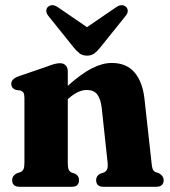

<svg xmlns="http://www.w3.org/2000/svg" viewBox="-20 -715 650 735"><path d="M239.5 -442V-386.5Q291.5 -433 331.8 -453.5Q372 -474 407.5 -474Q464.5 -474 495.2 -437.5Q526 -401 533 -337L560 -93Q561.5 -75 564.5 -67.5Q567.5 -60 575 -56.5L589 -51.5Q606.5 -41.5 606.5 -25.5Q606.5 0 577.5 0H375.5Q348 0 348 -26Q348 -41 362.5 -49.5L377 -54.5Q385.5 -58 389.5 -66Q393.5 -74 392 -92L369.5 -301Q365.5 -336 352.5 -353.2Q339.5 -370.5 312.5 -370.5Q278.5 -370.5 242 -337.5L239.5 -335.5V-92.5Q239.5 -74 242.8 -66Q246 -58 254 -54.5L268.5 -49.5Q282.5 -41 282.5 -26Q282.5 0 255.5 0H55.5Q26.5 0 26.5 -25.5Q26.5 -42 44 -51.5L59 -56.5Q66.5 -60 70 -67.5Q73.5 -75 73.5 -92.5V-340Q73.5 -354.5 69.8 -360.2Q66 -366 58 -368.5L40 -371Q23 -378 23 -394Q23 -412 48.5 -422L159 -460Q177 -467 188.2 -470Q199.5 -473 210 -473Q224 -473 231.8 -464.2Q239.5 -455.5 239.5 -442ZM364 -533.5Q352 -518.5 340.8 -510.2Q329.5 -502 313 -502Q296.5 -502 285.2 -510.2Q274 -518.5 262 -533.5L166 -653Q157 -664 157.2 -673.8Q157.5 -683.5 163.5 -688.5Q180 -703 203.5 -686L313 -611L422.5 -686Q446.5 -703 462.5 -688.5Q468.5 -683.5 469 -673.8Q469.5 -664 460 -653Z"/></svg>

Font: Fraunces 72pt Soft
Style: Bold
Weight: 700
Version: Version 1.000;[b76b70a41]